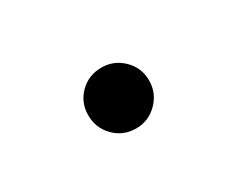

<svg xmlns="http://www.w3.org/2000/svg" viewBox="-35 -291 569 446"><g transform="rotate(-30 250.0 -68.5)"><path d="M240 13Q205 13 181.5 -11Q158 -35 158 -69Q158 -103 181.5 -126.5Q205 -150 240 -150Q273 -150 297 -126.5Q321 -103 321 -69Q321 -35 297 -11Q273 13 240 13Z"/></g></svg>

Font: Inconsolata ExtraBold
Style: Regular
Weight: 800
Designer: Raph Levien, Cyreal, Brenton Simpson
Foundry: Raph Levien, Cyreal, Google
Version: Version 3.001